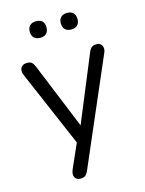

<svg xmlns="http://www.w3.org/2000/svg" viewBox="-130 -776 784 1039"><g transform="rotate(-15 262.0 -256.5)"><path d="M189.1 186.9Q174 186.9 164.8 178.9Q155.5 170.8 154.4 157.7Q153.2 144.5 159 130.4L227.5 -24.9V10.2L36 -435.7Q29.7 -451.4 31.6 -464.3Q33.5 -477.2 43.7 -485.2Q53.9 -493.3 71.9 -493.3Q87.5 -493.3 96.5 -486Q105.4 -478.7 112.7 -460.8L276.9 -59.1H250L416.1 -461.3Q423.4 -479.2 432.9 -486.2Q442.3 -493.3 459.3 -493.3Q475 -493.3 483.5 -485.2Q492 -477.2 493.6 -464.5Q495.3 -451.8 488.5 -436.7L233.3 154.8Q225.1 173.3 215.4 180.1Q205.7 186.9 189.1 186.9ZM350.1 -605.7Q327.5 -605.7 315.2 -617.7Q302.9 -629.8 302.9 -652.3Q302.9 -674.5 315.2 -686.5Q327.5 -698.5 350.1 -698.5Q372.2 -698.5 384.2 -686.5Q396.3 -674.5 396.3 -652.3Q396.3 -629.8 384.5 -617.7Q372.7 -605.7 350.1 -605.7ZM175.9 -605.7Q153.8 -605.7 141.3 -617.7Q128.8 -629.8 128.8 -652.3Q128.8 -674.5 141.3 -686.5Q153.8 -698.5 175.9 -698.5Q198.5 -698.5 210.5 -686.5Q222.6 -674.5 222.6 -652.3Q222.6 -629.8 210.5 -617.7Q198.5 -605.7 175.9 -605.7Z"/></g></svg>

Font: Nunito ExtraLight
Style: Regular
Weight: 200
Designer: Vernon Adams
Foundry: Vernon Adams
Version: Version 3.602